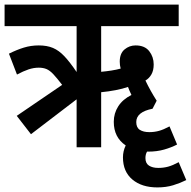

<svg xmlns="http://www.w3.org/2000/svg" viewBox="-20 -642 832 837"><path d="M115 -57 53 -137 251 -272Q228 -302 212.5 -318.5Q197 -335 182.5 -341Q168 -347 149 -347Q127 -347 104.5 -339.5Q82 -332 54 -317L19 -408Q53 -425 84 -434.5Q115 -444 149 -444Q185 -444 211 -433Q237 -422 261 -396.5Q285 -371 314 -328V-528H0V-622H759V-528H421V-329Q443 -331 465.5 -334.5Q488 -338 506 -343Q502 -358 502 -373Q502 -409 523 -426.5Q544 -444 571 -444Q611 -444 630.5 -419Q650 -394 650 -361Q650 -335 640 -317.5Q630 -300 614 -291Q625 -268 637 -246.5Q649 -225 663 -203L645 -168Q574 -154 574 -110Q574 -86 589.5 -76Q605 -66 631 -66Q653 -66 673 -71.5Q693 -77 719 -91L752 -12Q727 1 695.5 10Q664 19 626 19Q624 19 621 19Q614 31 614 47Q614 70 629.5 80Q645 90 670 90Q693 90 713 84.5Q733 79 759 65L792 143Q766 156 735 165.5Q704 175 666 175Q598 175 557 140.5Q516 106 516 44Q516 17 528 -8Q476 -43 476 -111Q476 -148 495.5 -178.5Q515 -209 553 -228Q543 -249 538 -263Q515 -255 484 -249Q453 -243 421 -240V0H314V-209Z"/></svg>

Font: Noto Sans Condensed SemiBold
Style: Regular
Weight: 600
Width: 3
Designer: Monotype Design Team
Foundry: Monotype Imaging Inc.
Version: Version 2.013; ttfautohint (v1.8.4.7-5d5b)